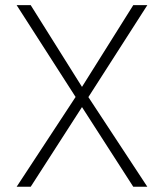

<svg xmlns="http://www.w3.org/2000/svg" viewBox="-20 -713 626 733"><path d="M488.8 0H542.5L317.4 -342.3L542.5 -693.4H488.8L293 -381.3L97.2 -693.4H43.5L268.6 -342.8L43.5 0H97.2L293 -304.2Z"/></svg>

Font: Cascadia Code PL ExtraLight
Style: Regular
Weight: 200
Monospace: yes
Designer: Aaron Bell
Foundry: Saja Typeworks
Version: Version 2404.023